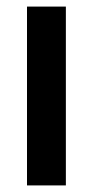

<svg xmlns="http://www.w3.org/2000/svg" viewBox="-20 -563 282 583"><path d="M180 0H62V-543H180Z"/></svg>

Font: Avrile Sans Condensed SemiBold
Style: Regular
Weight: 600
Width: 3
Designer: Monotype Design Team
Foundry: Monotype Imaging Inc.
Version: Version 2.001;September 10, 2019;FontCreator 11.5.0.2425 64-